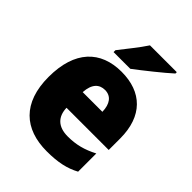

<svg xmlns="http://www.w3.org/2000/svg" viewBox="-219 -881 1007 1007"><g transform="rotate(45 284.0 -378.0)"><path d="M496 -756V-766H297C268 -721 220 -663 187 -620V-606H311C363 -645 456 -719 496 -756ZM290 -563C135 -563 38 -467 38 -273C38 -81 142 10 307 10C391 10 447 -3 499 -31V-166C441 -136 392 -123 330 -123C257 -123 221 -161 219 -225H532V-310C532 -476 440 -563 290 -563ZM296 -434C341 -434 366 -400 367 -343H221C225 -408 255 -434 296 -434Z"/></g></svg>

Font: Noto Sans Thai Looped SemiCondensed Black
Style: Regular
Weight: 900
Width: 4
Designer: Sasikarn Vongin, Ben Mitchell
Foundry: The Fontpad Ltd
Version: Version 1.001